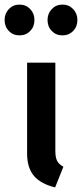

<svg xmlns="http://www.w3.org/2000/svg" viewBox="-64 -802 357 836"><path d="M177 -145Q177 -117 184.5 -102Q192 -87 212 -76L176 14Q114 -1 84 -36Q54 -71 54 -134V-529H177ZM86 -715Q86 -686 67.5 -667Q49 -648 21 -648Q-7 -648 -25.5 -667Q-44 -686 -44 -715Q-44 -743 -25.5 -762.5Q-7 -782 21 -782Q49 -782 67.5 -762.5Q86 -743 86 -715ZM273 -715Q273 -686 254.5 -667Q236 -648 208 -648Q180 -648 161.5 -667Q143 -686 143 -715Q143 -743 161.5 -762.5Q180 -782 208 -782Q236 -782 254.5 -762.5Q273 -743 273 -715Z"/></svg>

Font: Fira Sans Extra Condensed Medium
Style: Regular
Weight: 500
Width: 1
Designer: Carrois Corporate & Edenspiekermann AG
Foundry: Carrois Corporate GbR & Edenspiekermann AG
Version: Version 4.203